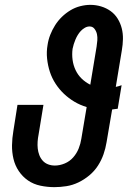

<svg xmlns="http://www.w3.org/2000/svg" viewBox="-20 -763 540 791"><path d="M204 8Q175 8 146.5 2Q118 -4 95.5 -19.5Q73 -35 57.5 -58Q42 -81 35.5 -108.5Q29 -136 29.5 -165Q30 -194 35 -223L52 -331H159L139 -209Q136 -194 135 -179.5Q134 -165 135.5 -151Q137 -137 142 -124Q147 -111 156 -101Q165 -91 178 -86Q191 -81 206 -81Q226 -81 246.5 -89.5Q267 -98 281.5 -114.5Q296 -131 304 -151Q312 -171 315 -191L337 -322Q310 -330 286.5 -344Q263 -358 243.5 -376.5Q224 -395 209 -418Q194 -441 185.5 -467Q177 -493 174 -521.5Q171 -550 176 -578Q179 -599 187 -619.5Q195 -640 207 -659Q219 -678 235 -693.5Q251 -709 270 -720.5Q289 -732 310.5 -737.5Q332 -743 352 -743Q375 -743 396.5 -736.5Q418 -730 435.5 -717.5Q453 -705 464.5 -686.5Q476 -668 481.5 -646.5Q487 -625 486.5 -602Q486 -579 482 -556L457 -405Q463 -406 469 -408Q475 -410 481 -412L465 -315Q459 -314 453 -313.5Q447 -313 442 -312L419 -177Q415 -152 406.5 -127.5Q398 -103 383.5 -80.5Q369 -58 348 -40.5Q327 -23 303 -11.5Q279 0 253.5 4Q228 8 204 8ZM352 -414 378 -571Q380 -584 381 -597Q382 -610 379.5 -622Q377 -634 369.5 -644Q362 -654 349 -654Q339 -654 329.5 -648.5Q320 -643 313 -635.5Q306 -628 300.5 -619Q295 -610 291 -600.5Q287 -591 284 -581.5Q281 -572 279 -562Q276 -539 279 -516.5Q282 -494 291.5 -474Q301 -454 316.5 -439Q332 -424 352 -414Z"/></svg>

Font: Iosevka Slab Extrabold Oblique
Style: Regular
Weight: 800
Italic angle: -9°
Monospace: yes
Designer: Belleve Invis
Foundry: Belleve Invis
Version: Version 11.1.1; ttfautohint (v1.8.3)